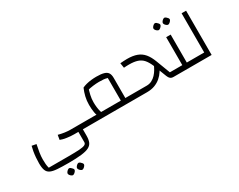

<svg xmlns="http://www.w3.org/2000/svg" viewBox="-127 -1314 2942 2367"><g transform="rotate(-30 1344.5 -130.0)"><path d="M391 272Q294 272 231.5 267.5Q169 263 134.5 246.5Q100 230 86 194Q72 158 72 95Q72 56 75.5 12Q79 -32 86 -71.5Q93 -111 101 -140L164 -128Q152 -72 144 -20.5Q136 31 136 75Q136 114 138.5 142.5Q141 171 149 200H432Q531 200 586.5 196Q642 192 664 180.5Q686 169 686 147V0H750V89Q750 144 736 179.5Q722 215 684 235Q646 255 574.5 263.5Q503 272 391 272ZM626 0Q577 0 523.5 -8Q470 -16 436 -30L447 -96Q492 -84 535 -78Q578 -72 614 -72H856V0ZM856 0V-72Q869 -72 872.5 -62.5Q876 -53 876 -36Q876 -20 872.5 -10Q869 0 856 0ZM362 429Q353 429 341.5 421Q330 413 322 401.5Q314 390 314 380Q314 371 322 359.5Q330 348 341.5 339.5Q353 331 362 331Q372 331 383 339.5Q394 348 403 359.5Q412 371 412 380Q412 389 403 401Q394 413 382.5 421Q371 429 362 429ZM496 429Q487 429 475.5 421Q464 413 456 401.5Q448 390 448 380Q448 371 456 359.5Q464 348 475.5 339.5Q487 331 496 331Q506 331 517 339.5Q528 348 537 359.5Q546 371 546 380Q546 389 537 401Q528 413 516.5 421Q505 429 496 429Z M1396 0V-72H1503V0ZM856 0V-72H1332V-394Q1306 -402 1278 -404.5Q1250 -407 1213 -407Q1175 -407 1127 -401Q1079 -395 1037 -383L1014 -441Q1038 -453 1072.5 -462Q1107 -471 1145 -475Q1183 -479 1217 -479Q1285 -479 1324 -467.5Q1363 -456 1379.5 -430Q1396 -404 1396 -358V0ZM1011 -29Q983 -60 974.5 -113Q966 -166 966 -223Q966 -282 979 -336.5Q992 -391 1014 -441L1069 -420Q1052 -368 1041 -320Q1030 -272 1030 -223Q1030 -188 1034 -152Q1038 -116 1047.5 -83.5Q1057 -51 1076 -26ZM856 0Q843 0 839.5 -10Q836 -20 836 -36Q836 -53 839.5 -62.5Q843 -72 856 -72ZM1503 0V-72Q1515 -72 1519 -62.5Q1523 -53 1523 -36Q1523 -20 1519 -10Q1515 0 1503 0Z M2042 0Q2013 0 1996.5 -13.5Q1980 -27 1969 -56L1897 -242Q1870 -305 1838.5 -340.5Q1807 -376 1760 -391.5Q1713 -407 1641 -407Q1624 -407 1606.5 -406.5Q1589 -406 1568 -404L1557 -474Q1584 -476 1608 -477.5Q1632 -479 1654 -479Q1737 -479 1793.5 -458Q1850 -437 1888.5 -391Q1927 -345 1955 -270L2030 -72H2065V0ZM1503 0V-72H1701Q1741 -72 1774 -89Q1807 -106 1832.5 -133.5Q1858 -161 1876.5 -193Q1895 -225 1907 -254L1966 -226Q1948 -180 1922.5 -140Q1897 -100 1860.5 -68.5Q1824 -37 1775.5 -18.5Q1727 0 1664 0ZM2065 0V-72Q2078 -72 2081.5 -62.5Q2085 -53 2085 -36Q2085 -20 2081.5 -10Q2078 0 2065 0ZM1503 0Q1490 0 1486.5 -10Q1483 -20 1483 -36Q1483 -53 1486.5 -62.5Q1490 -72 1503 -72Z M2271 0V-72H2377V0ZM2065 0V-72H2245L2207 -34V-470H2271V0ZM2065 0Q2052 0 2048.5 -10Q2045 -20 2045 -36Q2045 -53 2048.5 -62.5Q2052 -72 2065 -72ZM2377 0V-72Q2390 -72 2393.5 -62.5Q2397 -53 2397 -36Q2397 -20 2393.5 -10Q2390 0 2377 0ZM2172 -591Q2163 -591 2151.5 -599Q2140 -607 2132 -618.5Q2124 -630 2124 -640Q2124 -649 2132 -660.5Q2140 -672 2151.5 -680.5Q2163 -689 2172 -689Q2182 -689 2193 -680.5Q2204 -672 2213 -660.5Q2222 -649 2222 -640Q2222 -631 2213 -619Q2204 -607 2192.5 -599Q2181 -591 2172 -591ZM2306 -591Q2297 -591 2285.5 -599Q2274 -607 2266 -618.5Q2258 -630 2258 -640Q2258 -649 2266 -660.5Q2274 -672 2285.5 -680.5Q2297 -689 2306 -689Q2316 -689 2327 -680.5Q2338 -672 2347 -660.5Q2356 -649 2356 -640Q2356 -631 2347 -619Q2338 -607 2326.5 -599Q2315 -591 2306 -591Z M2377 0V-72H2519V-630H2583V0ZM2377 0Q2364 0 2360.5 -10Q2357 -20 2357 -36Q2357 -53 2360.5 -62.5Q2364 -72 2377 -72Z"/></g></svg>

Font: Changa Light
Style: Regular
Weight: 300
Designer: Eduardo Rodriguez Tunni
Foundry: Eduardo Rodriguez Tunni
Version: Version 3.002; ttfautohint (v1.8.2)